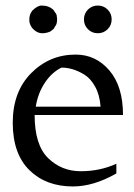

<svg xmlns="http://www.w3.org/2000/svg" viewBox="-20 -661 484 693"><path d="M105 -246Q105 -138 153.5 -90.5Q202 -43 271.5 -43Q341 -43 400 -70V-35Q318 12 243 12Q146 12 86 -47Q26 -106 26 -218Q26 -330 92.5 -397Q159 -464 253 -464Q326 -464 375 -406.5Q424 -349 424 -246ZM202 -417Q167 -400 142 -362.5Q117 -325 109 -276H343Q340 -318 323.5 -348Q307 -378 284 -392Q243 -417 202 -417ZM86 -583V-595Q86 -602 90 -612L96 -622Q115 -641 130 -641Q157 -641 173 -625L179 -616Q181 -614 183 -610Q185 -606 185 -602Q185 -598 186 -595V-591Q186 -573 179 -566Q174 -555 170 -554L167 -551Q163 -549 161 -547Q147 -541 132 -541Q117 -541 103 -553Q89 -565 86 -583ZM297.5 -555.5Q283 -570 283 -591Q283 -612 297.5 -626.5Q312 -641 333 -641Q354 -641 368.5 -626.5Q383 -612 383 -591Q383 -570 368.5 -555.5Q354 -541 333 -541Q312 -541 297.5 -555.5Z"/></svg>

Font: Belleza
Style: Regular
Weight: 400
Designer: Eduardo Rodriguez Tunni
Foundry: Eduardo Rodriguez Tunni
Version: Version 1.001